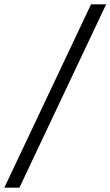

<svg xmlns="http://www.w3.org/2000/svg" viewBox="-50 -780 512 890"><path d="M-30 90 372 -760H442L40 90Z"/></svg>

Font: DM Sans 12pt Light
Style: Italic
Weight: 300
Italic angle: -10°
Version: Version 4.004;gftools[0.9.30]